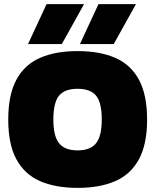

<svg xmlns="http://www.w3.org/2000/svg" viewBox="-20 -902 754 932"><path d="M116 -688 206 -882H388L280 -688ZM368 -688 458 -882H640L532 -688ZM357 10Q249 10 174 -23Q99 -56 59.5 -129Q20 -202 20 -321Q20 -442 59.5 -515Q99 -588 174 -621Q249 -654 357 -654Q465 -654 540 -621Q615 -588 654.5 -515Q694 -442 694 -321Q694 -202 654.5 -129Q615 -56 540 -23Q465 10 357 10ZM357 -172Q419 -172 446.5 -207Q474 -242 474 -321Q474 -404 446.5 -437.5Q419 -471 357 -471Q294 -471 266.5 -437.5Q239 -404 239 -321Q239 -242 266.5 -207Q294 -172 357 -172Z"/></svg>

Font: Kanit ExtraBold
Style: Regular
Weight: 800
Designer: Katatrad Team
Foundry: CadsonDemak
Version: Version 2.000; ttfautohint (v1.8.3)